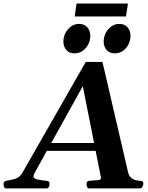

<svg xmlns="http://www.w3.org/2000/svg" viewBox="-75 -1053 827 1073"><path d="M487.8 -67.9 387.7 -571.3 119.1 -87.9Q117.2 -84 114.7 -77.6Q112.3 -71.3 112.3 -66.9Q112.3 -55.2 133.5 -50.3Q154.8 -45.4 184.1 -42.5Q195.8 -41.5 199 -37.1Q202.1 -32.7 202.1 -25.4Q202.1 -18.1 198.2 -9Q194.3 0 185.1 0H-42Q-49.3 0 -52.2 -8.3Q-55.2 -16.6 -55.2 -22.5Q-55.2 -34.7 -49.6 -38.3Q-43.9 -42 -37.1 -43Q-18.1 -46.4 -1.7 -50.3Q14.6 -54.2 28.1 -62.7Q41.5 -71.3 50.3 -87.9L404.3 -707H497.6L641.6 -86.9Q646 -71.3 655.5 -61.8Q665 -52.2 678 -47.9Q690.9 -43.5 705.6 -43Q716.8 -42.5 721.4 -39.1Q726.1 -35.6 726.1 -25.4Q725.6 -17.6 720.5 -8.8Q715.3 0 707 0H422.9Q414.6 0 411.4 -9Q408.2 -18.1 408.2 -23.9Q408.2 -41.5 425.8 -43Q457.5 -45.4 473.4 -46.1Q489.3 -46.9 489.3 -59.6Q489.3 -61.5 487.8 -67.9ZM161.6 -210 178.7 -253.9H480L488.8 -210ZM566.9 -754.9Q537.1 -754.9 520.8 -773.7Q504.4 -792.5 504.4 -820.8Q504.4 -846.2 515.9 -868.7Q527.3 -891.1 547.1 -905.3Q566.9 -919.4 591.8 -919.4Q621.6 -919.4 637.9 -900.4Q654.3 -881.3 654.3 -852.5Q654.3 -827.6 643.1 -805.2Q631.8 -782.7 612.1 -768.8Q592.3 -754.9 566.9 -754.9ZM341.8 -754.9Q312 -754.9 295.7 -773.7Q279.3 -792.5 279.3 -820.8Q279.3 -846.2 290.8 -868.7Q302.2 -891.1 322 -905.3Q341.8 -919.4 366.7 -919.4Q396.5 -919.4 413.1 -900.4Q429.7 -881.3 429.7 -852.5Q429.7 -827.6 418.2 -805.2Q406.7 -782.7 387 -768.8Q367.2 -754.9 341.8 -754.9ZM342.3 -960.9 353 -1033.2H640.1L628.9 -960.9Z"/></svg>

Font: Gelasio SemiBold
Style: Italic
Weight: 600
Italic angle: -8.5°
Designer: Eben Sorkin
Foundry: Eben Sorkin
Version: Version 1.008